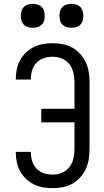

<svg xmlns="http://www.w3.org/2000/svg" viewBox="-20 -967 540 995"><path d="M253 8Q228 8 203.5 4Q179 0 156.5 -11Q134 -22 115.5 -39.5Q97 -57 85 -78.5Q73 -100 67.5 -124.5Q62 -149 62 -174V-180H140V-176Q140 -153 147 -131Q154 -109 170 -92.5Q186 -76 208 -69Q230 -62 253 -62Q278 -62 301.5 -72Q325 -82 340 -101.5Q355 -121 360.5 -145.5Q366 -170 366 -195V-333H194V-403H366V-540Q366 -565 360.5 -589.5Q355 -614 340 -633.5Q325 -653 301.5 -663Q278 -673 253 -673Q230 -673 208 -666Q186 -659 170 -642.5Q154 -626 147 -604Q140 -582 140 -559V-555H62V-561Q62 -586 67.5 -610.5Q73 -635 85 -656.5Q97 -678 115.5 -695.5Q134 -713 156.5 -724Q179 -735 203.5 -739Q228 -743 253 -743Q279 -743 305.5 -738Q332 -733 355 -720Q378 -707 396 -687Q414 -667 425 -643Q436 -619 440 -592.5Q444 -566 444 -540V-195Q444 -169 440 -142.5Q436 -116 425 -92Q414 -68 396 -48Q378 -28 355 -15Q332 -2 305.5 3Q279 8 253 8ZM350 -823Q338 -823 325.5 -826.5Q313 -830 304 -839Q295 -848 291.5 -860.5Q288 -873 288 -885Q288 -897 291.5 -909.5Q295 -922 304 -931Q313 -940 325.5 -943.5Q338 -947 350 -947Q362 -947 374.5 -943.5Q387 -940 396 -931Q405 -922 408.5 -909.5Q412 -897 412 -885Q412 -873 408.5 -860.5Q405 -848 396 -839Q387 -830 374.5 -826.5Q362 -823 350 -823ZM150 -823Q138 -823 125.5 -826.5Q113 -830 104 -839Q95 -848 91.5 -860.5Q88 -873 88 -885Q88 -897 91.5 -909.5Q95 -922 104 -931Q113 -940 125.5 -943.5Q138 -947 150 -947Q162 -947 174.5 -943.5Q187 -940 196 -931Q205 -922 208.5 -909.5Q212 -897 212 -885Q212 -873 208.5 -860.5Q205 -848 196 -839Q187 -830 174.5 -826.5Q162 -823 150 -823Z"/></svg>

Font: Iosevka
Style: Regular
Weight: 400
Monospace: yes
Designer: Belleve Invis
Foundry: Belleve Invis
Version: Version 33.2.3; ttfautohint (v1.8.4)